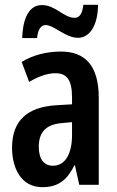

<svg xmlns="http://www.w3.org/2000/svg" viewBox="-20 -767 486 797"><path d="M72 -609H134C137 -648 153 -663 169 -663C205 -663 251 -610 304 -610C349 -610 386 -656 387 -747H326C322 -712 311 -693 290 -693C245 -693 210 -746 154 -746C91 -746 74 -671 72 -609ZM233 -553C172 -553 116 -538 70 -510L101 -427C145 -453 181 -463 210 -463C258 -463 279 -435 279 -362V-334L211 -330C94 -322 30 -267 30 -154C30 -71 66 10 156 10C228 10 262 -27 289 -81H291L309 0H390V-361C390 -495 333 -553 233 -553ZM237 -256 279 -260V-206C279 -131 252 -79 200 -79C162 -79 141 -107 141 -158C141 -219 172 -251 237 -256Z"/></svg>

Font: Noto Sans Hebrew ExtraCondensed SemiBold
Style: Regular
Weight: 600
Width: 2
Designer: Ben Nathan
Foundry: Google LLC
Version: Version 3.001